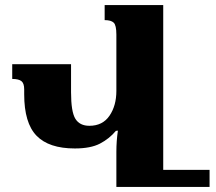

<svg xmlns="http://www.w3.org/2000/svg" viewBox="-20 -734 848 754"><path d="M391 -714H621V-67H803V0H437V-138Q437 -180 443 -221L435 -220Q409 -189 372.5 -170Q336 -151 274 -151Q172 -151 123.5 -201Q75 -251 75 -364V-383Q75 -407 64 -415.5Q53 -424 28 -424V-482H259V-372Q259 -295 276 -267.5Q293 -240 331 -240Q383 -240 410 -279.5Q437 -319 437 -377V-598Q437 -635 426.5 -645Q416 -655 391 -655Z"/></svg>

Font: Noto Serif Armenian SemiCondensed Black
Style: Regular
Weight: 900
Width: 4
Designer: Monotype Design Team
Foundry: Monotype Imaging Inc.
Version: Version 2.008; ttfautohint (v1.8.4.7-5d5b)